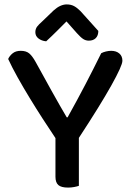

<svg xmlns="http://www.w3.org/2000/svg" viewBox="-20 -843 597 869"><path d="M534 -568Q534 -546 484 -456.5Q434 -367 337 -219V-2Q329 1 315.5 3.5Q302 6 288 6Q257 6 244 -5.5Q231 -17 231 -43V-218Q204 -258 174 -304.5Q144 -351 115 -398.5Q86 -446 60.5 -491.5Q35 -537 17 -576Q23 -590 37 -601.5Q51 -613 74 -613Q98 -613 112 -601.5Q126 -590 141 -563Q153 -542 172 -507Q191 -472 212 -434.5Q233 -397 252 -363.5Q271 -330 282 -312H286Q308 -352 328 -388.5Q348 -425 366 -460Q384 -495 402 -530Q420 -565 438 -602Q447 -607 459.5 -610Q472 -613 483 -613Q506 -613 520 -601Q534 -589 534 -568ZM281 -746Q262 -727 238.5 -703.5Q215 -680 189 -656Q168 -658 154 -669Q140 -680 140 -697Q140 -712 148 -722.5Q156 -733 172 -747L223 -796Q253 -823 282 -823Q301 -823 315 -815.5Q329 -808 344 -793L425 -703Q425 -682 413.5 -670.5Q402 -659 382 -659Q368 -659 356.5 -666.5Q345 -674 328 -693Z"/></svg>

Font: Baloo Bhaina 2 Medium
Style: Regular
Weight: 500
Designer: Yesha Goshar, Manish Minz, Shuchita Grover and Ek Type
Foundry: Ek Type
Version: Version 1.640;hotconv 1.0.111;makeotfexe 2.5.65597; ttfautoh